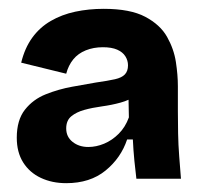

<svg xmlns="http://www.w3.org/2000/svg" viewBox="-20 -691 453 435"><path d="M130 -276Q98 -276 72.5 -288Q47 -300 32.5 -323Q18 -346 18 -379Q18 -419 36.5 -442.5Q55 -466 84 -477.5Q113 -489 143.5 -494.5Q174 -500 197 -504Q225 -508 240.5 -511.5Q256 -515 263 -522.5Q270 -530 270 -543Q270 -554 264 -563.5Q258 -573 245.5 -578.5Q233 -584 213 -584Q192 -584 174.5 -577Q157 -570 146 -556.5Q135 -543 130 -524L28 -549Q36 -582 53 -605.5Q70 -629 95 -643.5Q120 -658 150.5 -664.5Q181 -671 215 -671Q275 -671 309 -653Q343 -635 358.5 -607.5Q374 -580 378.5 -550.5Q383 -521 383 -496V-439Q383 -415 383.5 -389Q384 -363 386 -337Q388 -311 390 -286H289Q287 -301 284.5 -326.5Q282 -352 281 -375H268Q254 -333 219 -304.5Q184 -276 130 -276ZM180 -358Q198 -358 216 -365.5Q234 -373 249 -388Q264 -403 272 -425L271 -477L287 -474Q273 -464 253 -458.5Q233 -453 211 -450Q189 -447 171 -442Q153 -437 141.5 -427.5Q130 -418 130 -400Q130 -381 144.5 -369.5Q159 -358 180 -358Z"/></svg>

Font: Bricolage Grotesque 18pt
Style: Bold
Weight: 700
Designer: Mathieu Triay
Foundry: Atelier Triay
Version: Version 1.000;gftools[0.9.30]